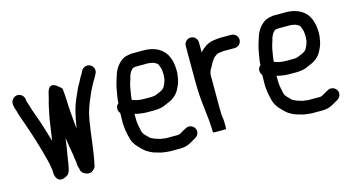

<svg xmlns="http://www.w3.org/2000/svg" viewBox="-96 -1144 3151 1726"><g transform="rotate(-15 1479.5 -281.5)"><path d="M241 81V103C241 131.9 255.3 163.1 274.5 173C303.3 187.9 339.8 169.8 358.5 155.5C380.4 138.7 383.4 107.9 390 77C396 54.2 400.9 4.9 406 -22C413.3 -53.8 424.2 -134.5 429 -173C436.5 -126.3 443.2 -77.5 451 -36C458 -8 458.2 27.9 465 55C465 57 465.3 60.7 466 66C466 87.7 468.6 101.7 474 118C476.3 122.7 478 128.8 478 135C481.3 156.3 494.5 171.8 517.5 181.5C540.5 191.2 559.7 192.3 575 185C596.1 174.4 619 151.1 619 120C627.9 85.9 634 42.5 640 3C656.4 -102.2 667 -239.4 693 -340C711.2 -406.9 737.9 -462.9 762 -519C775.3 -543.4 787.5 -566.9 800 -592L810 -608C821.3 -625.6 831.1 -644.1 840 -662C857.3 -696.7 836.9 -732.1 812.5 -744C777.6 -761.1 742.1 -741.3 730 -717C723.4 -703.8 716.6 -689 708 -677C692.2 -654.1 683.2 -626.2 667 -603C647.2 -567.8 635.6 -535 617 -496C581.1 -415.1 564.3 -336.8 547 -227C540.6 -274.7 537.5 -331.7 533 -380C525 -456.3 528.4 -533.1 518 -606L509 -617C502.3 -623.7 494 -630.7 484 -638C469.6 -648.6 446.2 -667.7 421 -657.5C388.1 -644.1 384.2 -582.2 373 -545C364.8 -520.4 359.4 -496 353 -464C346 -426.3 339.5 -405.8 334 -369C323.5 -306.2 316.9 -244.2 306 -179C296.1 -213.1 288.4 -233.3 279 -268C259.5 -336.1 234.4 -407.5 211 -471C199.1 -500 190.9 -538.6 180 -567C177.5 -574.5 174 -580.7 174 -588L173 -600C171 -616.7 163.5 -630.5 150.5 -641.5C108.1 -677.3 45.8 -640.8 50 -588L51 -576C54.3 -544.8 64.8 -531.9 71 -503C74.3 -491 78 -478.5 82 -465.5C90 -439.4 100.9 -417.1 109 -390C125.5 -342.6 145.3 -285 161 -234C177.2 -177.2 195.2 -124.8 209 -67C216.1 -34.1 222.4 -24.5 227 3C227.9 10.3 233 22.3 233 31C235.1 48 238.5 66.2 241 81Z M1254 58C1222.2 50.1 1191.6 38.8 1166 26L1125 -15C1117.7 -22.3 1114.3 -28.2 1108 -37C1102.1 -48.7 1099.5 -63.7 1096 -82C1087.9 -119.3 1081.8 -152.7 1084 -197V-221C1118.1 -211.3 1159.4 -205 1201 -205H1267C1285.4 -205 1302.3 -206.9 1318 -210C1348.6 -212.8 1373.9 -228.4 1398 -238C1429.2 -249.7 1453.5 -264.5 1475 -286C1499.5 -308.8 1512.9 -338.3 1527 -370C1540.1 -398.9 1544.6 -430.4 1550 -468C1556 -563.4 1533.8 -646.2 1484 -691C1444.3 -728.3 1386.8 -751 1311 -751H1204C1192 -751 1179.7 -749.3 1167 -746L1147 -742C1132.3 -738.7 1117.7 -731.7 1103 -721C1070.7 -696.8 1044.6 -662.5 1028 -622C1018.9 -599.2 1011.1 -566.2 1002 -542C993.6 -516.7 988.1 -487.7 983 -457C978.4 -421.6 969 -389.8 969 -351C953.7 -339 946 -323.3 946 -304C946 -288 951.3 -274 962 -262V-249C961.3 -231 961 -214.3 961 -199C958.1 -128.9 970.8 -67.8 986 -13C993.8 13.8 1005 30.4 1018 49C1027.9 62.6 1042.6 75.1 1054 88L1071 105C1078.3 112.3 1085.3 118.3 1092 123C1103.8 132.7 1121.1 139.3 1135 148C1150.7 156.4 1169.5 162.5 1189 167C1209.3 172.1 1225.2 179.5 1249 181C1269.1 183.2 1286.6 187 1308 187H1411C1424.7 187 1440.6 182.8 1453 181C1477.7 174.8 1506.9 159.7 1526 147C1528.7 145 1531 143.7 1533 143C1555.9 131.5 1576.7 120 1584.5 94C1600.8 39.5 1542.8 -2.5 1496 23C1484.3 30.8 1470.5 36 1458 44C1446.4 51 1429.2 64 1411 64H1305C1288.9 64 1271 58 1254 58ZM1204 -628H1324C1331.3 -626.7 1337 -625.8 1341 -625.5C1350.1 -624.7 1359.7 -621.2 1369 -620L1370 -619L1388 -610C1392.7 -607.3 1397.3 -604 1402 -600C1403.3 -598 1404.7 -596.3 1406 -595C1410.7 -587.2 1415 -572 1418 -565C1425.2 -547.1 1428 -522.2 1428 -498C1428 -483.9 1426.2 -468.1 1425 -456L1423 -446C1418 -431 1415 -418.3 1408 -405.5C1401.6 -393.8 1397.4 -382.4 1388 -373C1369.1 -354.1 1340.4 -348.2 1316 -336C1303.5 -329.7 1285.5 -328 1267 -328H1198C1158.6 -328 1119.7 -337.1 1092 -349C1093.3 -365 1095 -379.3 1097 -392L1105 -438C1110.8 -480.7 1120.7 -506.9 1132 -544C1139.5 -577.8 1154 -603.6 1176 -622H1177C1185.3 -623.7 1194.7 -628 1204 -628Z M1687 -692V-372C1687 -311.6 1689.8 -249.1 1694 -194C1701.5 -131.6 1706.7 -71.7 1714 -11C1714.7 -9 1715 -7 1715 -5C1717.2 33.8 1722 71.3 1722 109V123C1722 125 1742.3 126 1783 126C1824.3 126 1845 125 1845 123V59C1845 29.3 1837 4.1 1837 -27C1836.3 -44.3 1836 -62 1836 -80V-384C1836 -393.8 1845 -414.7 1845 -420C1846.3 -422 1848 -424.7 1850 -428C1862.9 -452.3 1870 -463.1 1882 -487C1891.4 -503.9 1900.3 -511.8 1911 -527C1922.9 -534.9 1931.3 -543.2 1941 -548C1953.2 -554.1 1970.5 -555.1 1987 -557L1999 -559H2107C2141.1 -559 2169 -586.5 2169 -620.5C2169 -654.5 2141.1 -682 2107 -682H2012C2004.7 -682 1997.7 -681.7 1991 -681C1983.7 -681 1976.3 -680.3 1969 -679L1953 -677C1947 -675.7 1941 -674.7 1935 -674C1907.9 -669.8 1885.5 -659.4 1866 -647L1842 -629C1828.5 -618.2 1815.8 -607.7 1810 -596V-692C1810 -725.3 1782 -753 1748.5 -753C1715 -753 1687 -725.3 1687 -692Z M2576 58C2544.2 50.1 2513.6 38.8 2488 26L2447 -15C2439.7 -22.3 2436.3 -28.2 2430 -37C2424.1 -48.7 2421.5 -63.7 2418 -82C2409.9 -119.3 2403.8 -152.7 2406 -197V-221C2440.1 -211.3 2481.4 -205 2523 -205H2589C2607.4 -205 2624.3 -206.9 2640 -210C2670.6 -212.8 2695.9 -228.4 2720 -238C2751.2 -249.7 2775.5 -264.5 2797 -286C2821.5 -308.8 2834.9 -338.3 2849 -370C2862.1 -398.9 2866.6 -430.4 2872 -468C2878 -563.4 2855.8 -646.2 2806 -691C2766.3 -728.3 2708.8 -751 2633 -751H2526C2514 -751 2501.7 -749.3 2489 -746L2469 -742C2454.3 -738.7 2439.7 -731.7 2425 -721C2392.7 -696.8 2366.6 -662.5 2350 -622C2340.9 -599.2 2333.1 -566.2 2324 -542C2315.6 -516.7 2310.1 -487.7 2305 -457C2300.4 -421.6 2291 -389.8 2291 -351C2275.7 -339 2268 -323.3 2268 -304C2268 -288 2273.3 -274 2284 -262V-249C2283.3 -231 2283 -214.3 2283 -199C2280.1 -128.9 2292.8 -67.8 2308 -13C2315.8 13.8 2327 30.4 2340 49C2349.9 62.6 2364.6 75.1 2376 88L2393 105C2400.3 112.3 2407.3 118.3 2414 123C2425.8 132.7 2443.1 139.3 2457 148C2472.7 156.4 2491.5 162.5 2511 167C2531.3 172.1 2547.2 179.5 2571 181C2591.1 183.2 2608.6 187 2630 187H2733C2746.7 187 2762.6 182.8 2775 181C2799.7 174.8 2828.9 159.7 2848 147C2850.7 145 2853 143.7 2855 143C2877.9 131.5 2898.7 120 2906.5 94C2922.8 39.5 2864.8 -2.5 2818 23C2806.3 30.8 2792.5 36 2780 44C2768.4 51 2751.2 64 2733 64H2627C2610.9 64 2593 58 2576 58ZM2526 -628H2646C2653.3 -626.7 2659 -625.8 2663 -625.5C2672.1 -624.7 2681.7 -621.2 2691 -620L2692 -619L2710 -610C2714.7 -607.3 2719.3 -604 2724 -600C2725.3 -598 2726.7 -596.3 2728 -595C2732.7 -587.2 2737 -572 2740 -565C2747.2 -547.1 2750 -522.2 2750 -498C2750 -483.9 2748.2 -468.1 2747 -456L2745 -446C2740 -431 2737 -418.3 2730 -405.5C2723.6 -393.8 2719.4 -382.4 2710 -373C2691.1 -354.1 2662.4 -348.2 2638 -336C2625.5 -329.7 2607.5 -328 2589 -328H2520C2480.6 -328 2441.7 -337.1 2414 -349C2415.3 -365 2417 -379.3 2419 -392L2427 -438C2432.8 -480.7 2442.7 -506.9 2454 -544C2461.5 -577.8 2476 -603.6 2498 -622H2499C2507.3 -623.7 2516.7 -628 2526 -628Z"/></g></svg>

Font: Smoothie
Style: Regular
Weight: 400
Foundry: Cannot Into Space Fonts
Version: Version 0.8